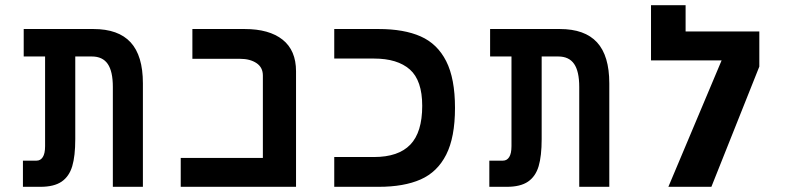

<svg xmlns="http://www.w3.org/2000/svg" viewBox="-20 -721 3040 741"><path d="M334.5 -503H270.5V-184Q270.5 -119 258.8 -79.5Q247 -40 217.8 -20Q188.5 0 136 0H68.5V-101H121Q136.5 -101 145.2 -114.8Q154 -128.5 154 -157V-503H71.5V-609H340.5Q437 -609 484.2 -557.5Q531.5 -506 531.5 -399.5V0H415.5V-385.5Q415.5 -445.5 395.8 -474.2Q376 -503 334.5 -503Z M677.5 -111.5H994.5V-429.5Q994.5 -461 969.8 -477.5Q945 -494 906.5 -494H722.5V-609H924Q1019 -609 1070.8 -567.8Q1122.5 -526.5 1122.5 -446V0H677.5Z M1270 -115H1423.5Q1517.5 -115 1563.5 -162.8Q1609.5 -210.5 1609.5 -312.5Q1609.5 -410.5 1561.8 -452.8Q1514 -495 1423.5 -495H1270V-609H1441.5Q1539 -609 1603.5 -580.5Q1668 -552 1702 -485Q1736 -418 1736 -304.5Q1736 -191 1702 -124Q1668 -57 1603.5 -28.5Q1539 0 1441.5 0H1270Z M2134.5 -503H2070.5V-184Q2070.5 -119 2058.8 -79.5Q2047 -40 2017.8 -20Q1988.5 0 1936 0H1868.5V-101H1921Q1936.5 -101 1945.2 -114.8Q1954 -128.5 1954 -157V-503H1871.5V-609H2140.5Q2237 -609 2284.2 -557.5Q2331.5 -506 2331.5 -399.5V0H2215.5V-385.5Q2215.5 -445.5 2195.8 -474.2Q2176 -503 2134.5 -503Z M2910.5 -599.5V-464L2725.5 0H2559.5L2765 -488H2492.5V-701H2626V-599.5Z"/></svg>

Font: JuliaMono SemiBold
Style: Regular
Weight: 600
Monospace: yes
Designer: cormullion
Foundry: corm
Version: Version 0.055; ttfautohint (v1.8.4)